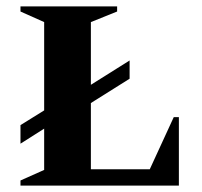

<svg xmlns="http://www.w3.org/2000/svg" viewBox="-20 -580 631 600"><path d="M44 0V-16L118 -49V-178L44 -131V-189L118 -235V-511L44 -544V-560H346V-544L264 -511V-315L385 -391V-334L264 -258V-51H448L523 -214H539V0Z"/></svg>

Font: Spectral SC
Style: Bold
Weight: 700
Designer: Jean-Baptiste Levee
Foundry: Production Type
Version: Version 2.001